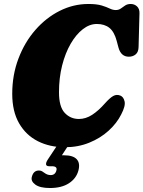

<svg xmlns="http://www.w3.org/2000/svg" viewBox="-20 -730 721 965"><path d="M585 -249.5Q601 -243 606.2 -220.2Q611.5 -197.5 589 -154.5Q567 -110.5 525.8 -73Q484.5 -35.5 428.5 -12.8Q372.5 10 306.5 10Q230.5 10 170.5 -20.2Q110.5 -50.5 76 -110.2Q41.5 -170 41.5 -258.5Q41.5 -353.5 72.8 -435.8Q104 -518 157.8 -579.5Q211.5 -641 280.2 -675.5Q349 -710 424 -710Q466 -710 490.8 -702.5Q515.5 -695 531.2 -687.2Q547 -679.5 562 -679.5Q576.5 -679.5 587.2 -687.2Q598 -695 609.2 -702.5Q620.5 -710 637 -710Q656 -710 669 -697.5Q682 -685 681 -662.5L676.5 -494Q676 -468.5 662 -456.8Q648 -445 627.5 -445Q587.5 -445 575 -492.5L566.5 -524.5Q554.5 -570 530 -589.8Q505.5 -609.5 466.5 -609.5Q430 -609.5 396 -583Q362 -556.5 335 -509.8Q308 -463 292.2 -400.8Q276.5 -338.5 276.5 -266.5Q276.5 -193.5 305.2 -162.8Q334 -132 376.5 -132Q411 -132 443 -152.8Q475 -173.5 507.5 -210.5Q532.5 -238.5 549.5 -247.8Q566.5 -257 585 -249.5ZM273.5 -8.5H329.5L291 50.5Q296.5 50.5 302.5 50.5Q347 50.5 365.5 70.2Q384 90 374 127.5Q363 167.5 326.2 191.2Q289.5 215 231 215Q181 215 157.5 197.8Q134 180.5 140 159Q148 127 175.5 127Q184.5 127 190.8 130.5Q197 134 203.5 139Q218 150 234.5 150Q257.5 150 263.5 126.5Q269.5 105.5 240.5 105.5H227.5Q212.5 105.5 211.5 96Q210.5 86.5 220.5 71.5Z"/></svg>

Font: Fraunces 144pt SuperSoft Black
Style: Italic
Weight: 900
Italic angle: -16°
Version: Version 1.000;[b76b70a41]